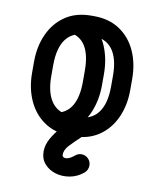

<svg xmlns="http://www.w3.org/2000/svg" viewBox="-80 -584 678 828"><g transform="rotate(10 259.0 -170.0)"><path d="M44 -281.8Q44 -350 68.8 -404Q93.5 -458 140 -489.4Q186.5 -520.8 253.5 -520.8H265.2Q331.2 -520.8 378.1 -489.4Q425 -458 449.4 -404Q473.8 -350 473.8 -281.8V-233.8Q473.8 -166.2 449 -112.1Q424.2 -58 377.8 -26.6Q331.2 4.8 265.2 4.8H253.5Q187.2 4.8 140.4 -26.6Q93.5 -58 68.8 -112.1Q44 -166.2 44 -233.8ZM128 -281.8V-233.8Q128 -158.5 158.4 -118.8Q188.8 -79 253.5 -79H265.2Q329 -79 359.4 -118.8Q389.8 -158.5 389.8 -233.8V-281.8Q389.8 -357.8 359.9 -397.4Q330 -437 265.2 -437H253.5Q187.8 -437 157.9 -397.4Q128 -357.8 128 -281.8ZM171.8 -433.8 254.8 -489Q301.5 -461.8 325.9 -406Q350.2 -350.2 350.2 -281.8V-233.8Q350.2 -169.2 328.2 -115.8Q306.2 -62.2 263.5 -32.5L172.5 -81.5Q220.5 -89.2 243.5 -127.6Q266.5 -166 266.5 -233.8V-281.8Q266.5 -350.8 243.4 -388.8Q220.2 -426.8 171.8 -433.8ZM288.8 85Q300.8 75.2 315 75.2Q332.5 75.2 344.8 87.5Q357 99.8 357 117.2Q357 137 342 150.2Q314.8 172.8 281.8 178.8Q248.8 184.8 219.2 175.9Q189.8 167 170.8 145.5Q151.8 124 151.8 91Q151.8 63 167.6 34.6Q183.5 6.2 205.2 -17.6Q227 -41.5 243.5 -56.2Q255 -67.2 270.5 -67.2Q288 -67.2 300.2 -54.6Q312.5 -42 312.5 -25.2Q312.5 -6.5 298.2 6.2Q273.8 28.8 254.5 49.2Q235.2 69.8 235.2 91Q235.2 98.5 242.1 102Q249 105.5 261 101.9Q273 98.2 288.8 85Z"/></g></svg>

Font: Libertine-Super Thin
Style: Regular
Weight: 100
Designer: Bastien Sozeau
Foundry: NBR — Bastien Sozeau
Version: Version 2.003;gftools[0.9.33]